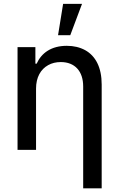

<svg xmlns="http://www.w3.org/2000/svg" viewBox="-20 -796 633 1020"><path d="M171.5 -325.3C171.5 -385.3 196 -427.9 235.8 -449.9C255.3 -460.9 277.7 -466.3 302.9 -466.3C377.8 -466.3 421.9 -417.6 421.9 -336.6V204.5H520.2V-346.9C520.2 -437.9 487.9 -498.6 432.5 -529.5C404.5 -544.7 372.2 -552.6 334.9 -552.6C252.8 -552.6 200.3 -514.9 174.7 -457.7H168V-545.5H73.2V0H171.5ZM353.3 -609 415.8 -775.6H315.3L288.4 -609Z"/></svg>

Font: Inter 465
Style: Regular
Weight: 400
Designer: Rasmus Andersson
Foundry: rsms
Version: Version 3.019;Glyphs 3.1.2 (3151)